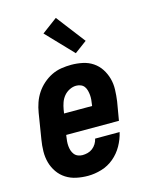

<svg xmlns="http://www.w3.org/2000/svg" viewBox="-118 -855 736 939"><g transform="rotate(-15 250.0 -385.5)"><path d="M210 8Q180 8 151.5 2Q123 -4 99.5 -19Q76 -34 60 -57Q44 -80 36.5 -107Q29 -134 29.5 -164Q30 -194 35 -223L56 -353Q60 -378 68.5 -402.5Q77 -427 91.5 -449Q106 -471 126.5 -489Q147 -507 170.5 -518.5Q194 -530 219.5 -534Q245 -538 270 -538Q299 -538 327.5 -532Q356 -526 379 -510.5Q402 -495 417 -472Q432 -449 439.5 -422Q447 -395 446 -365.5Q445 -336 441 -307L425 -213H158L157 -206Q155 -194 154 -182Q153 -170 154 -158Q155 -146 158.5 -135Q162 -124 169 -115Q176 -106 187 -101.5Q198 -97 210 -97Q223 -97 236.5 -100.5Q250 -104 261 -112.5Q272 -121 279.5 -133Q287 -145 290 -159H414Q406 -124 388 -92Q370 -60 342 -36.5Q314 -13 279 -2.5Q244 8 210 8ZM175 -317H317L318 -324Q320 -336 321 -348Q322 -360 321 -371.5Q320 -383 317 -394.5Q314 -406 307.5 -415Q301 -424 290 -428.5Q279 -433 267 -433Q250 -433 233 -424.5Q216 -416 204.5 -402Q193 -388 187 -371Q181 -354 178 -336ZM307 -587 179 -721 257 -779 369 -633Z"/></g></svg>

Font: Iosevka Curly Slab XBdObl
Style: Regular
Weight: 800
Italic angle: -9°
Monospace: yes
Designer: Belleve Invis
Foundry: Belleve Invis
Version: Version 11.1.0; ttfautohint (v1.8.3)